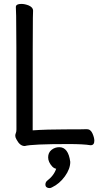

<svg xmlns="http://www.w3.org/2000/svg" viewBox="-20 -731 540 981"><path d="M246 226Q240 230 232 230Q224 230 218 225.5Q212 221 212 211.5Q212 202 219 194Q256 166 267 131Q257 130 247 120Q226 97 226 73Q226 49 243 35Q260 21 283 21Q329 21 339 96Q339 132 311.5 170Q284 208 246 226ZM462 -12Q462 11 443 11H442Q407 5 331 5Q142 5 107 15H106Q82 15 65 -17Q58 -29 58 -37Q58 -45 61 -51.5Q64 -58 64 -70Q64 -621 62.5 -649.5Q61 -678 61 -695Q61 -711 89 -711Q107 -711 127 -703Q149 -693 149 -677Q149 -665 148 -639.5Q147 -614 147 -65Q219 -70 315 -70Q411 -70 424 -71Q443 -71 453 -48Q462 -27 462 -12Z"/></svg>

Font: Moon Stars Kai HW
Style: Bold
Weight: 700
Designer: GuiWonder
Version: Version 1.101